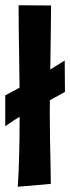

<svg xmlns="http://www.w3.org/2000/svg" viewBox="-23 -713 268 733"><path d="M45 0Q47 -30 48 -57.5Q49 -85 50 -116.5Q51 -148 51.5 -188.5Q52 -229 52 -284Q52 -333 51.5 -389.5Q51 -446 50 -503Q49 -560 48.5 -609.5Q48 -659 48 -693L172 -692Q172 -643 171 -590.5Q170 -538 169.5 -485.5Q169 -433 168 -382Q167 -331 167 -283Q167 -231 168 -178.5Q169 -126 170 -82.5Q171 -39 171 -11ZM-3 -231V-349Q-3 -349 17 -359.5Q37 -370 65 -385.5Q93 -401 116 -415Q139 -429 164 -444.5Q189 -460 206.5 -471Q224 -482 224 -482L225 -362Q225 -362 213 -355.5Q201 -349 182.5 -338.5Q164 -328 143.5 -317Q123 -306 106 -298Q78 -283 52.5 -267.5Q27 -252 12 -241.5Q-3 -231 -3 -231Z"/></svg>

Font: Truculenta ExtraBold
Style: Regular
Weight: 800
Version: Version 1.002